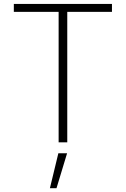

<svg xmlns="http://www.w3.org/2000/svg" viewBox="-20 -748 661 1009"><path d="M52.7 -685.5V-727.5H568.4V-685.5H333.5V0H288.1V-685.5ZM242.2 241.2 286.6 57.6H332.5L276.9 241.2Z"/></svg>

Font: Inter 17pt ExtraLight
Style: Regular
Weight: 250
Version: Version 4.001;git-66647c0bb